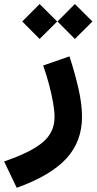

<svg xmlns="http://www.w3.org/2000/svg" viewBox="-129 -640 467 929"><path d="M-21.4 -536 62.7 -451.5 147.6 -536 62.7 -620.5ZM149.1 -536 233.3 -451.5 318.2 -536 233.3 -620.5ZM79.9 -323.1Q95.9 -277.7 108.2 -231.5Q120.5 -185.3 127.7 -144.5Q134.9 -103.7 134.9 -73.6Q134.9 1.9 75.5 50.4Q16.2 98.8 -109.2 141.1L-48 268.7Q115.6 209.8 191.7 127.4Q267.8 45 267.8 -74.7Q267.8 -136 250.9 -210.4Q234.1 -284.9 207.1 -367.2Z"/></svg>

Font: Estedad-FD VF
Style: Regular
Weight: 100
Designer: Amin Abedi
Version: Version 7.3